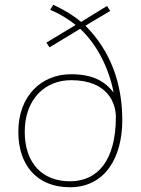

<svg xmlns="http://www.w3.org/2000/svg" viewBox="-20 -777 594 807"><path d="M204 -757 191 -736C231 -719 270 -695 298 -672L175 -598L188 -578L317 -656C390 -588 438 -487 457 -391H455C422 -433 373 -465 279 -465C152 -465 57 -372 57 -223C57 -83 135 10 274 10C423 10 494 -117 494 -272C494 -426 445 -563 339 -669L443 -731L430 -752L321 -685C291 -710 253 -734 204 -757ZM279 -440C433 -440 467 -343 467 -285C467 -109 395 -15 274 -15C160 -15 84 -89 84 -223C84 -360 169 -440 279 -440Z"/></svg>

Font: Noto Sans Sinhala Thin
Style: Regular
Weight: 100
Designer: Jelle Bosma - Monotype Design Team
Foundry: Monotype Imaging Inc.
Version: Version 2.006